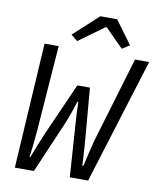

<svg xmlns="http://www.w3.org/2000/svg" viewBox="-92 -918 825 991"><g transform="rotate(10 321.0 -423.0)"><path d="M54 0H154L268 -266C285 -305 303 -359 313 -391H318C318 -360 321 -305 324 -266L342 0H438L642 -657H568L434 -209C428 -189 405 -90 401 -71H395C394 -116 387 -204 383 -250L364 -474H298L179 -206C170 -187 130 -87 123 -67H119C122 -86 129 -144 134 -204L168 -657H94L54 0ZM257 -699 391 -796H395L491 -700L530 -725L441 -846H353L223 -727L257 -699Z"/></g></svg>

Font: Source Code Variable
Style: Italic
Weight: 400
Italic angle: -11°
Monospace: yes
Designer: Paul D. Hunt, Teo Tuominen
Foundry: Adobe Systems Incorporated
Version: Version 1.005;PS 1.0;hotconv 16.6.54;makeotf.lib2.5.65590